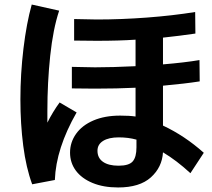

<svg xmlns="http://www.w3.org/2000/svg" viewBox="-20 -803 934 847"><path d="M699 -131Q695 -65 645.5 -20.5Q596 24 501 24Q436 24 388 4Q340 -16 314.5 -50.5Q289 -85 289 -130Q289 -175 315.5 -212.5Q342 -250 392 -271.5Q442 -293 510 -293Q551 -293 578 -289V-416Q497 -412 399 -412L297 -413V-508L399 -506Q476 -506 578 -511V-628Q506 -623 407 -623L307 -624V-719L407 -717Q515 -717 628 -725.5Q741 -734 841 -750L842 -655Q774 -645 699 -637V-519Q795 -527 860 -538L861 -444Q798 -434 699 -425V-249Q795 -204 879 -129L820 -39Q758 -96 699 -131ZM70 -364Q70 -477 83.5 -589Q97 -701 120 -783L241 -756Q214 -675 201.5 -557Q189 -439 189 -313V-282V-278V-262Q213 -310 243 -351L318 -307Q227 -148 222 -9L122 10Q95 -63 82.5 -160Q70 -257 70 -364ZM504 -197Q460 -197 435 -181.5Q410 -166 410 -138Q410 -106 434.5 -89Q459 -72 503 -72Q549 -72 565.5 -91Q582 -110 582 -153V-187Q546 -197 504 -197Z"/></svg>

Font: 카카오 큰글씨 ExtraBold
Style: Regular
Weight: 800
Designer: Park Young-rak; Lee Sang-min; Kim Jung-jin; Min Bon; Park Min-gyu;
Foundry: Kakao Corporation
Version: Version 2.003